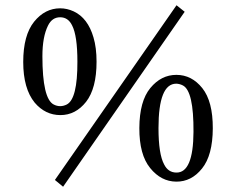

<svg xmlns="http://www.w3.org/2000/svg" viewBox="-20 -689 902 734"><path d="M189.9 -1 654.8 -668.9 686 -644 221.2 24.9ZM210 -657.2Q236.3 -657.2 261.7 -645.5Q315.9 -620.1 337.4 -545.9Q349.1 -506.8 349.1 -453.1Q349.1 -351.1 309.1 -299.8Q269 -249 210.9 -249Q153.3 -249 112.8 -296.4Q68.8 -350.1 68.8 -452.1Q68.8 -554.2 110.4 -606Q151.9 -657.2 210 -657.2ZM142.1 -474.1Q142.1 -312 185.1 -289.6Q197.3 -283.2 210 -283.2Q222.7 -283.2 235.4 -289.6Q276.4 -311 275.9 -453.1Q275.9 -552.2 255.9 -591.3Q240.7 -623 210 -623Q179.2 -623 163.6 -591.3Q142.1 -548.3 142.1 -474.1ZM752.4 -44.9Q711.9 5.9 653.8 5.4Q595.7 4.9 554.2 -46.4Q512.2 -97.7 512.7 -199.7Q513.2 -302.2 554.7 -352.5Q596.2 -402.8 654.3 -402.8Q712.9 -402.8 753.4 -352.1Q793.9 -301.3 793.5 -198.2Q793 -95.2 752.4 -44.9ZM585.9 -199.2Q585.9 -100.1 607.4 -60.5Q622.6 -29.8 653.8 -29.3Q718.8 -27.8 719.7 -184.6Q720.7 -340.8 679.2 -362.3Q667 -368.7 653.8 -369.1Q585.9 -369.1 585.9 -199.2Z"/></svg>

Font: SourceSerifPro-Regular
Style: Regular
Weight: 400
Designer: Frank Grießhammer
Foundry: Adobe Systems Incorporated
Version: Version 1.014;PS Version 1.0;hotconv 1.0.73;makeotf.lib2.5.5